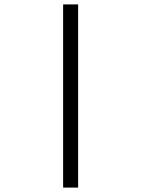

<svg xmlns="http://www.w3.org/2000/svg" viewBox="-20 -720 640 870"><path d="M266 -700H334V130H266Z"/></svg>

Font: PT Mono
Style: Regular
Weight: 400
Monospace: yes
Designer: A.Korolkova, I.Chaeva
Foundry: ParaType Ltd
Version: Version 1.001W OFL